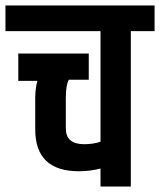

<svg xmlns="http://www.w3.org/2000/svg" viewBox="-54 -683 586 703"><path d="M75 -324Q75 -359 83 -387H13V-487H271V-391H198Q187 -372 187 -324V-213Q187 -155 254 -155Q287 -155 314 -164V-569H-34V-663H512V-569H425V0H314V-66Q277 -56 235 -56Q75 -56 75 -209Z"/></svg>

Font: Khand Semibold
Style: Regular
Weight: 600
Designer: Devanagari: Sanchit Sawaria, Jyotish Sonowal; Latin: Satya Rajpurohit
Foundry: Indian Type Foundry
Version: Version 1.100;PS 1.0;hotconv 1.0.78;makeotf.lib2.5.61930; tt